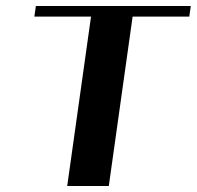

<svg xmlns="http://www.w3.org/2000/svg" viewBox="-20 -618 653 637"><path d="M94 -563 99 -598H613L608 -563H420L341 -1H203L282 -563Z"/></svg>

Font: Gamine
Style: Bold Italic
Weight: 700
Designer: Tapiwanashe Sebastian Garikayi
Version: Version 1.000